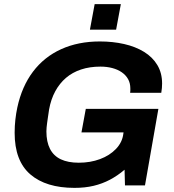

<svg xmlns="http://www.w3.org/2000/svg" viewBox="-20 -899 842 931"><path d="M341 12Q203 12 127 -53.5Q51 -119 51 -255Q51 -288 54.5 -319Q58 -350 64 -378Q86 -480 140 -551.5Q194 -623 276.5 -660.5Q359 -698 464 -698Q527 -698 582 -685.5Q637 -673 678.5 -647.5Q720 -622 743 -583.5Q766 -545 766 -494Q766 -483 765 -472Q764 -461 762 -449H611Q612 -455 612 -460Q612 -465 612 -470Q612 -496 601 -515.5Q590 -535 570.5 -548.5Q551 -562 524.5 -569Q498 -576 467 -576Q415 -576 373 -562Q331 -548 300 -521.5Q269 -495 248 -456.5Q227 -418 218 -368Q215 -347 212.5 -331Q210 -315 208.5 -303Q207 -291 206 -281.5Q205 -272 205 -262Q205 -211 222.5 -177Q240 -143 275 -126.5Q310 -110 362 -110Q418 -110 465 -127.5Q512 -145 542.5 -177Q573 -209 578 -250L579 -257H375L396 -371H748L683 0H586L584 -76Q550 -47 513 -27.5Q476 -8 434 2Q392 12 341 12ZM416 -755 439 -879H566L543 -755Z"/></svg>

Font: Archivo SemiBold
Style: Bold Italic
Weight: 700
Italic angle: -10°
Version: Version 2.001